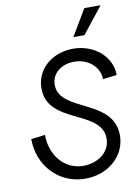

<svg xmlns="http://www.w3.org/2000/svg" viewBox="-101 -997 788 1080"><g transform="rotate(-10 293.0 -457.0)"><path d="M298 16C430 16 531 -74 531 -191C531 -402 219 -376 219 -533C219 -602 279 -643 349 -643C430 -643 492 -587 492 -518L572 -528C572 -632 477 -716 356 -716C240 -716 142 -641 142 -526C142 -320 454 -353 454 -186C454 -104 377 -57 300 -57C190 -57 116 -151 116 -266L36 -256C36 -106 145 16 298 16ZM369 -780H432L551 -930H458Z"/></g></svg>

Font: Uncut Sans
Style: Italic
Weight: 400
Italic angle: -11°
Designer: Kasper Nordkvist
Foundry: UNCUT.wtf
Version: Version 1.304;Glyphs 3.2 (3246)